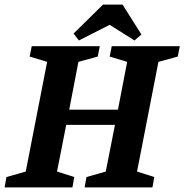

<svg xmlns="http://www.w3.org/2000/svg" viewBox="-36 -815 802 835"><path d="M-16 0 -8 -45 76 -69 169 -546 93 -569 102 -614H398L389 -569L305 -546L265 -338H477L517 -546L441 -569L450 -614H746L737 -569L653 -546L560 -69L635 -45L627 0H332L340 -45L424 -69L464 -272H252L212 -69L287 -45L279 0ZM307 -639 284 -669 412 -795H497L579 -665L549 -639L441 -707Z"/></svg>

Font: Manuale
Style: Bold Italic
Weight: 700
Italic angle: -11°
Version: Version 1.002